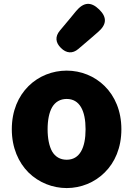

<svg xmlns="http://www.w3.org/2000/svg" viewBox="-20 -942 677 976"><path d="M512 -65C564 -116 597 -191 597 -285C597 -473 463 -583 319 -583C174 -583 40 -473 40 -285C40 -191 74 -116 125 -65C177 -14 247 14 319 14C391 14 461 -14 512 -65ZM245 -397C261 -424 286 -439 319 -439C385 -439 415 -379 415 -285C415 -190 385 -130 319 -130C286 -130 261 -145 245 -172C230 -199 222 -238 222 -285C222 -332 230 -371 245 -397ZM335 -847 284 -786C259 -756 262 -725 290 -698C317 -671 349 -668 378 -693L439 -745L477 -778C522 -816 526 -853 484 -894C442 -935 405 -931 367 -886Z"/></svg>

Font: GenSenRounded2 TW H
Style: Regular
Weight: 900
Version: Version 2.100;PS 2.1;hotconv 16.6.51;makeotf.lib2.5.65220 DE